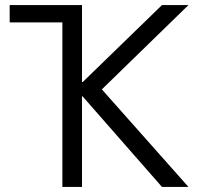

<svg xmlns="http://www.w3.org/2000/svg" viewBox="-20 -734 780 754"><path d="M302 -714H18V-646H225V0H302V-356H304L616 0H720L380 -383L720 -714H616L305 -412H302Z"/></svg>

Font: Non Bureau Light
Style: Regular
Weight: 300
Designer: Jona Saucedo
Foundry: Non Foundry
Version: Version 1.000;FEAKit 1.0